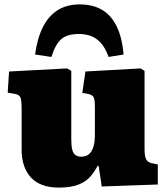

<svg xmlns="http://www.w3.org/2000/svg" viewBox="-20 -836 757 870"><path d="M246 14Q163 14 120.5 -31.5Q78 -77 78 -158V-350Q78 -377 73.5 -392Q69 -407 45 -411L15 -416L21 -512L284 -526L303 -515V-205Q303 -175 307.5 -157.5Q312 -140 322.5 -133Q333 -126 348 -126Q369 -126 382.5 -137Q396 -148 403 -170Q410 -192 410 -226V-351Q410 -387 403.5 -397Q397 -407 377 -411L353 -415L367 -512L617 -526L635 -515V-161Q635 -128 642 -114.5Q649 -101 666 -97L695 -91V0L441 9L427 -84H422Q409 -59 390 -36.5Q371 -14 337 0Q303 14 246 14ZM341 -816Q400 -816 441.5 -792Q483 -768 508 -718Q533 -668 540 -589L472 -578Q457 -620 436 -642.5Q415 -665 390.5 -673.5Q366 -682 338 -682Q285 -682 258 -659Q231 -636 213 -578L139 -589Q149 -663 174.5 -713.5Q200 -764 241.5 -790Q283 -816 341 -816Z"/></svg>

Font: Literata 18pt Black
Style: Regular
Weight: 900
Designer: Latin by Veronika Burian and Jose Scaglione. Greek by Irene Vlachou. Cyrillic by Vera Evstafieva.
Foundry: TypeTogether
Version: Version 3.103;gftools[0.9.29]